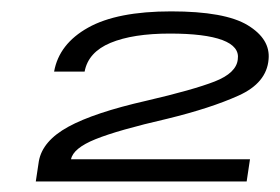

<svg xmlns="http://www.w3.org/2000/svg" viewBox="-20 -702 504 346"><path d="M44.5 -375H424.5L430.5 -415H108Q112 -435 152.2 -451.2Q192.5 -467.5 281.5 -488Q359.5 -507 410 -529.8Q460.5 -552.5 464 -595Q467.5 -631.5 426.5 -656.5Q385.5 -681.5 288.5 -681.5Q191 -681.5 138.8 -652.2Q86.5 -623 77.5 -573H132.5Q139 -608 179.2 -624.8Q219.5 -641.5 286 -641.5Q349.5 -641.5 380.8 -629.8Q412 -618 408.5 -595Q406 -570.5 367 -555.2Q328 -540 244 -520.5Q149.5 -499 103 -473.5Q56.5 -448 50 -411.5Z"/></svg>

Font: Anybody Expanded
Style: Italic
Weight: 400
Width: 7
Italic angle: -10°
Version: Version 1.113;gftools[0.9.25]